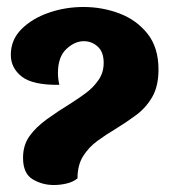

<svg xmlns="http://www.w3.org/2000/svg" viewBox="-20 -526 483 550"><path d="M134 4Q101 4 73.5 -12.5Q46 -29 46 -74Q46 -110 64.5 -136Q83 -162 115 -185Q147 -208 186 -232Q205 -244 226 -259.5Q247 -275 262 -296.5Q277 -318 277 -346Q277 -377 260 -392.5Q243 -408 220 -408Q194 -408 170 -385.5Q146 -363 146 -317Q146 -300 150 -283Q74 -282 42.5 -306.5Q11 -331 11 -369Q11 -412 41.5 -442.5Q72 -473 119.5 -489.5Q167 -506 219 -506Q273 -506 322 -487.5Q371 -469 402.5 -429.5Q434 -390 434 -327Q434 -279 416 -248Q398 -217 369.5 -196Q341 -175 310 -156Q283 -140 258.5 -122Q234 -104 218 -78.5Q202 -53 202 -15Q190 -5 171.5 -0.5Q153 4 134 4Z"/></svg>

Font: Agbalumo
Style: Regular
Weight: 400
Designer: Raphael Alegbeleye
Foundry: Sorkin Type Co.
Version: Version 1.000; ttfautohint (v1.8.4)